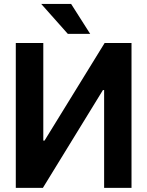

<svg xmlns="http://www.w3.org/2000/svg" viewBox="-20 -933 740 964"><path d="M640.3 10.3V-717H505.3L203.5 -226.9H197.4V-717H59.3V10.3H195.3L496.8 -480.8H502.8V10.3ZM337 -913.4 432.9 -762.8H320.7L186.8 -913.4Z"/></svg>

Font: Interface
Style: Bold
Weight: 700
Designer: Rasmus Andersson
Foundry: rsms
Version: Version 1.8